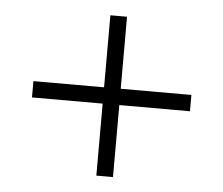

<svg xmlns="http://www.w3.org/2000/svg" viewBox="-41 -625 654 563"><g transform="rotate(5 286.0 -343.0)"><path d="M262 -107H311V-319H519V-367H311V-579H262V-367H54V-319H262Z"/></g></svg>

Font: Noto Sans Kannada Light
Style: Regular
Weight: 300
Designer: Jelle Bosma - Monotype Design Team
Foundry: Monotype Imaging Inc.
Version: Version 2.005